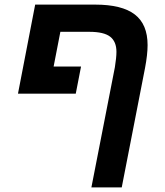

<svg xmlns="http://www.w3.org/2000/svg" viewBox="-20 -626 715 834"><path d="M609.9 -330.1 508.8 188H377L479 -334Q485.8 -376 485.8 -400.9Q485.8 -445.3 458.5 -466.6Q431.2 -487.8 368.2 -487.8H242.2L212.9 -336.9H332L309.1 -219.2H58.1L132.8 -606H393.1Q509.8 -606 565.4 -563.2Q621.1 -520.5 621.1 -430.2Q621.1 -389.2 609.9 -330.1Z"/></svg>

Font: Arimo
Style: Bold Italic
Weight: 700
Italic angle: -12°
Designer: Steve Matteson
Foundry: Monotype Imaging Inc.
Version: Version 1.33